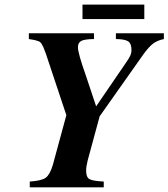

<svg xmlns="http://www.w3.org/2000/svg" viewBox="-20 -805 724 825"><path d="M265.1 -310.1 176.8 -575.2Q170.4 -593.3 166.5 -601.8Q162.6 -610.4 158 -617.7Q153.3 -625 145.5 -627.9Q137.7 -630.9 129.6 -632.8Q121.6 -634.8 104 -637.2V-662.1H383.8V-637.2Q343.3 -636.7 329.1 -629.2Q314.9 -621.6 314.9 -602.1Q314.9 -576.7 348.1 -482.9Q382.8 -377.4 393.1 -348.1L519 -532.2Q534.7 -554.2 539.8 -565.9Q544.9 -577.6 544.9 -590.8Q544.9 -617.2 531.2 -627Q517.6 -636.7 478 -637.2V-662.1H684.1V-637.2Q655.8 -631.3 637.5 -617.4Q619.1 -603.5 594.2 -568.8L408.2 -305.2L356.9 -116.2Q350.1 -89.4 350.1 -71.8Q350.1 -43.9 363.8 -35.6Q377.4 -27.3 425.8 -24.9V0H107.9V-24.9Q158.7 -28.3 176.5 -41.3Q194.3 -54.2 207 -96.2ZM334.5 -723.1V-785.2H600.1V-723.1Z"/></svg>

Font: Accordance
Style: Bold-Italic
Weight: 700
Italic angle: -11°
Version: Version 1.2 (build January 31, 2020) Miklal Software Solutio